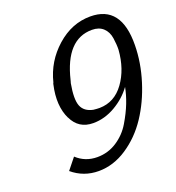

<svg xmlns="http://www.w3.org/2000/svg" viewBox="-128 -782 831 904"><g transform="rotate(-20 288.0 -330.0)"><path d="M152 -438Q152 -440 153 -442Q154 -444 155 -446Q179 -544 255 -611.5Q331 -679 424 -679Q579 -679 576 -480Q575 -393 547 -303.5Q519 -214 471.5 -142.5Q424 -71 356 -26Q288 19 214 19Q139 19 82 -29L127 -85Q170 -45 230 -45Q284 -45 328.5 -74Q373 -103 400 -148.5Q427 -194 442.5 -234Q458 -274 465 -311Q431 -264 377.5 -233Q324 -202 267 -202Q194 -202 163 -268V-267Q129 -337 152 -438ZM235 -429Q234 -426 233 -421.5Q232 -417 231 -415Q217 -338 230.5 -304Q244 -270 288 -261Q306 -259 319 -259Q394 -260 441.5 -325.5Q489 -391 496 -486Q497 -510 492 -545Q487 -578 466 -597.5Q445 -617 410 -617Q280 -617 235 -429Z"/></g></svg>

Font: Coval
Style: Light Italic
Weight: 300
Foundry: Context Ltd
Version: Version 001.000